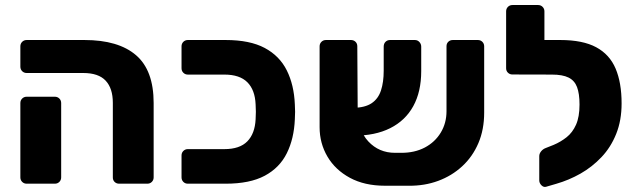

<svg xmlns="http://www.w3.org/2000/svg" viewBox="-20 -730 2530 763"><path d="M453.5 0Q442.9 0 435.6 -6.9Q428.4 -13.9 428.4 -24.5V-321.4Q428.4 -378.9 399.9 -409.4Q371.5 -439.9 310.5 -439.9H86Q75.4 -439.9 68.1 -447.1Q60.9 -454.4 60.9 -465V-545.9Q60.9 -556.5 68.1 -563.8Q75.4 -571 86 -571H315.5Q450.4 -571 520.5 -510.7Q590.6 -450.5 590.6 -320.8V-25.1Q590.6 -14.5 583.4 -7.2Q576.1 0 565.5 0ZM86 0Q75.4 0 68.1 -7.2Q60.9 -14.5 60.9 -25.1V-320.5Q60.9 -331.1 68.1 -338.4Q75.4 -345.6 86 -345.6H198Q208.6 -345.6 215.9 -338.4Q223.1 -331.1 223.1 -320.5V-25.1Q223.1 -14.5 215.9 -7.2Q208.6 0 198 0Z M726.5 0Q715.9 0 708.6 -7.2Q701.4 -14.5 701.4 -25.1V-112.2Q701.4 -122.9 708.6 -130.1Q715.9 -137.4 726.5 -137.4H871.6Q932.6 -137.4 962.8 -168.2Q993 -199 995.8 -255.9Q996.8 -273.9 996.8 -285.7Q996.8 -297.5 995.8 -315.1Q993.4 -372.6 963 -403.1Q932.6 -433.6 871.6 -433.6H726.5Q715.9 -433.6 708.6 -440.9Q701.4 -448.1 701.4 -458.8V-545.9Q701.4 -556.5 708.6 -563.8Q715.9 -571 726.5 -571H876.6Q972.9 -571 1032 -539.4Q1091.1 -507.8 1119.8 -450.1Q1148.5 -392.5 1151.7 -315.1Q1152.7 -297.5 1152.7 -285.7Q1152.7 -273.9 1151.7 -255.9Q1148.5 -178.9 1119.8 -121.1Q1091.1 -63.2 1032 -31.6Q972.9 0 876.6 0Z M1574.1 -122.7Q1627.5 -122.4 1668.1 -143.7Q1708.6 -165.1 1731.5 -202.9Q1754.4 -240.7 1754.4 -288.2V-546.5Q1754.4 -557.1 1761.6 -564.1Q1768.9 -571 1779.5 -571H1879Q1889.6 -571 1896.9 -563.8Q1904.1 -556.5 1904.1 -545.9V-282.5Q1904.1 -215.1 1881.1 -161.2Q1858 -107.2 1816.7 -69.2Q1775.5 -31.2 1721.2 -11.2Q1666.9 8.9 1603.7 8.1H1509.9Q1428.7 8.1 1370.5 -23.4Q1312.3 -54.9 1281.2 -107.8Q1250.1 -160.8 1250.1 -224.5V-545.9Q1250.1 -556.5 1257.4 -563.8Q1264.6 -571 1275.3 -571H1374.7Q1385.4 -571 1392.6 -564.1Q1399.9 -557.1 1399.9 -546.5L1401.4 -297.1Q1401.4 -213.2 1443.7 -168Q1486.1 -122.7 1549.7 -122.7ZM1384.4 -190.8 1383.9 -301.5Q1430.7 -302.2 1457 -319.9Q1483.2 -337.6 1494 -370.6Q1504.8 -403.5 1504.8 -449.2V-544.6Q1504.8 -556.5 1512 -563.8Q1519.3 -571 1529.9 -571H1628.7Q1639.4 -571 1646.6 -563.1Q1653.9 -555.3 1653.9 -544.6V-447.4Q1653.9 -365.6 1622.4 -308.3Q1591 -251 1530.7 -220.7Q1470.5 -190.4 1384.4 -190.8Z M2149.5 12.4Q2139.9 14.7 2131.4 6.1Q2123 -2.6 2123 -13.2V-109.5Q2123 -119.4 2130.2 -128.4Q2137.4 -137.4 2147.8 -141.4L2180 -154.2Q2208.1 -166 2231.6 -184.6Q2255.1 -203.1 2269.1 -234.3Q2283 -265.5 2283 -314.6Q2283 -358 2273.1 -384Q2263.3 -410 2239.4 -421.8Q2215.5 -433.6 2173.2 -433.6H2149.9Q2139.9 -433.6 2132.3 -440.9Q2124.7 -448.1 2124.7 -458.8V-547.1Q2124.7 -557.1 2132.3 -564.1Q2139.9 -571 2149.9 -571H2206.4Q2295.9 -571 2349.2 -542.3Q2402.6 -513.5 2426.4 -457.4Q2450.2 -401.3 2450.2 -318.9Q2450.2 -251.4 2428.8 -198.1Q2407.4 -144.7 2370.3 -105.6Q2333.2 -66.4 2286.9 -40.1Q2240.6 -13.9 2190.3 0.5ZM2185 -433.6 2016.4 -434Q2005.8 -434 1998.5 -441.1Q1991.3 -448.1 1991.3 -458.8V-684.9Q1991.3 -695.5 1998.5 -702.8Q2005.8 -710 2016.4 -710H2118.4Q2129 -710 2136.2 -702.8Q2143.5 -695.5 2143.5 -684.9V-571H2186.1Z"/></svg>

Font: Rubik Light
Style: Regular
Weight: 300
Designer: Hubert and Fischer
Foundry: Hubert and Fischer
Version: Version 2.300;gftools[0.9.30]